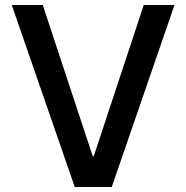

<svg xmlns="http://www.w3.org/2000/svg" viewBox="-20 -748 745 768"><path d="M151 -728H27L279 0H427L678 -728H555L355 -123H351Z"/></svg>

Font: Wafeq Medium
Style: Regular
Weight: 500
Designer: Rasmus Andersson & Azza Alameddine
Foundry: Google & TypeTogether
Version: Version 3.000;January 28, 2025;FontCreator 15.0.0.3014 64-bi